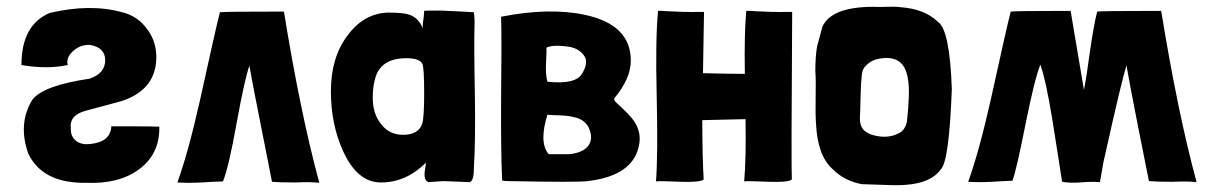

<svg xmlns="http://www.w3.org/2000/svg" viewBox="-20 -534 3556 564"><path d="M43 -343Q43 -461 126 -496Q245 -524 339 -498Q384 -487 411 -450Q437 -417 439 -373Q443 -272 337 -237Q345 -239 233 -209Q183 -196 188 -157Q187 -132 205 -119Q221 -108 245 -111Q305 -117 307 -163Q440 -163 448 -162V-157Q448 -81 389 -37Q330 7 233 3Q105 5 63 -83Q32 -171 75 -241Q107 -283 244 -303Q289 -319 289 -357Q289 -394 245 -402Q219 -404 197 -386Q173 -366 179 -343Q118 -330 43 -343Z M713 -342Q699 -304 675 -172Q652 -43 635 -1Q621 -1 572 2Q533 4 501 2Q533 -86 568 -242Q614 -452 626 -498Q639 -500 814 -500Q863 -199 918 3Q894 0 847 2Q800 2 779 0Q708 -356 713 -342Z M1374 -474V-464Q1372 -406 1375 -252Q1377 -119 1372 -40Q1372 -1 1359 1L1282 -2L1239 1Q1227 -3 1227 -21Q1227 -29 1229 -39Q1231 -50 1231 -56Q1173 2 1099 2Q1029 2 987 -92Q952 -170 952 -266Q952 -365 1001 -430Q1049 -495 1120 -497Q1165 -497 1182 -491Q1209 -482 1222 -451Q1221 -463 1224 -478Q1226 -496 1226 -502Q1226 -503 1274 -503Q1344 -500 1372 -498Q1374 -482 1374 -474ZM1075 -246Q1075 -200 1099 -170Q1123 -138 1164 -138Q1209 -138 1220 -170Q1226 -188 1226 -259Q1226 -333 1221 -346Q1213 -363 1174 -363Q1095 -363 1081 -299Q1075 -279 1075 -246Z M1655 -396Q1606 -404 1585 -394Q1586 -388 1584 -349Q1582 -316 1588 -294Q1671 -285 1690 -318Q1708 -348 1698 -367Q1684 -390 1655 -396ZM1665 -190Q1651 -194 1627 -195Q1594 -196 1588 -197Q1563 -116 1591 -82L1593 -81Q1648 -81 1653 -81Q1688 -85 1705 -102Q1726 -125 1708 -162Q1694 -185 1665 -190ZM1706 -2Q1678 2 1476 -2Q1460 -2 1455 -4Q1451 -93 1452 -244Q1454 -418 1452 -484L1453 -485Q1595 -513 1700 -490Q1833 -461 1833 -356Q1833 -304 1786 -247Q1781 -240 1791 -232Q1832 -195 1844 -176Q1866 -142 1856 -102Q1836 -17 1706 -2Z M2307 -499H2290Q2253 -498 2200 -501Q2198 -501 2186 -502Q2175 -502 2172 -502V-501Q2166 -433 2168 -317Q2126 -317 2045 -319Q2047 -444 2048 -496V-499H2031Q1994 -498 1941 -501Q1939 -501 1926 -502Q1916 -502 1913 -502V-501Q1905 -420 1909 -255Q1913 -81 1907 -1Q1912 -3 1979 0Q2039 2 2047 -7Q2043 -78 2043 -181Q2036 -181 2170 -184Q2172 -69 2166 -1Q2171 -3 2238 0Q2298 2 2306 -7Q2304 -40 2307 -496Z M2396 -456Q2423 -514 2546 -514Q2559 -513 2585 -514Q2610 -515 2624 -513Q2696 -508 2735 -470Q2770 -447 2776 -272Q2768 -61 2744 -37Q2715 4 2640 9Q2615 11 2574 9L2512 7Q2461 -2 2426 -37Q2381 -77 2377 -172Q2375 -197 2376 -252Q2377 -302 2375 -325Q2375 -366 2380 -397ZM2512 -318Q2509 -294 2508 -255Q2507 -205 2506 -188Q2504 -146 2549 -136Q2589 -126 2621 -143Q2638 -151 2644 -176Q2654 -266 2647 -302Q2636 -379 2555 -360Q2534 -354 2521 -338Q2515 -333 2512 -318Z M3290 -344Q3276 -304 3224 -69Q3223 -69 3211 1Q3187 -1 3152 2Q3121 4 3100 0Q3098 -10 3072 -178Q3053 -296 3036 -344Q3019 -302 2992 -167Q2965 -31 2954 -3Q2942 -3 2893 0Q2855 2 2824 0Q2856 -88 2891 -244Q2937 -454 2949 -500Q2962 -502 3125 -502L3164 -270Q3171 -302 3182 -385Q3193 -461 3203 -500Q3216 -502 3391 -502Q3440 -201 3495 1Q3471 -2 3423 0Q3376 0 3355 -2Q3282 -365 3290 -344Z"/></svg>

Font: Londrina Solid
Style: Regular
Weight: 400
Designer: Marcelo Magalhaes
Foundry: Marcelo Magalh„es
Version: Version 1.001 2011